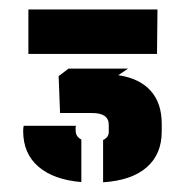

<svg xmlns="http://www.w3.org/2000/svg" viewBox="-20 -820 393 406"><path d="M40 -706V-800H313L312 -706ZM198 -434.5V-524Q210 -529.5 210 -541V-556Q210 -581 175 -581H107L104 -659L125 -675H251L230 -661Q274.5 -654.5 298.2 -628.5Q322 -602.5 322 -558V-542Q322 -494 290.2 -466.2Q258.5 -438.5 198 -434.5ZM152 -435Q93 -440 61 -467.8Q29 -495.5 29 -543Q29 -544.5 29.2 -547.8Q29.5 -551 30 -554H141Q139.5 -552 139.8 -549.5Q140 -547 140 -544Q140 -531 152 -525Z"/></svg>

Font: Big Shoulders Stencil Text Black
Style: Regular
Weight: 900
Designer: Patric King
Foundry: XO Type Co
Version: Version 1.000